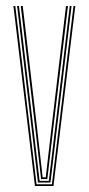

<svg xmlns="http://www.w3.org/2000/svg" viewBox="-20 -620 296 640"><path d="M96.5 0 24.8 -600H31L101.8 -5.8H153L225 -600H231L158.2 0ZM106.5 -11.5 84.8 -196.5 37 -600H43.2L90.8 -197.5L112 -17.2H142.8L164.5 -199L212.5 -600H218.5L170.5 -197.8L148.2 -11.5ZM117 -23.2 96.8 -198.5 49.2 -600H55.8L102.8 -199.8L122.2 -29H132.5L152.5 -201.2L200 -600H206.5L158.5 -200L137.8 -23.2Z"/></svg>

Font: Big Shoulders Inline Display Thin ExtraLight
Style: Regular
Weight: 250
Version: Version 2.002